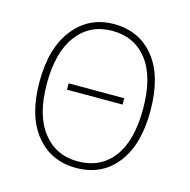

<svg xmlns="http://www.w3.org/2000/svg" viewBox="-104 -795 897 907"><g transform="rotate(15 345.0 -341.5)"><path d="M345 -693Q469 -693 542.5 -601.5Q616 -510 616 -340Q616 -175 543.5 -82.5Q471 10 345 10Q222 10 148 -81.5Q74 -173 74 -339Q74 -505 148.5 -599Q223 -693 345 -693ZM345 -660Q237 -660 173.5 -577.5Q110 -495 110 -339Q110 -186 174 -104Q238 -22 345 -22Q456 -22 518 -103.5Q580 -185 580 -340Q580 -497 517 -578.5Q454 -660 345 -660ZM481 -367V-336H209V-367Z"/></g></svg>

Font: Fira Sans UltraLight
Style: Regular
Weight: 200
Designer: Carrois Corporate & Edenspiekermann AG
Foundry: Carrois Corporate GbR & Edenspiekermann AG
Version: Version 4.106;PS 004.106;hotconv 1.0.70;makeotf.lib2.5.58329